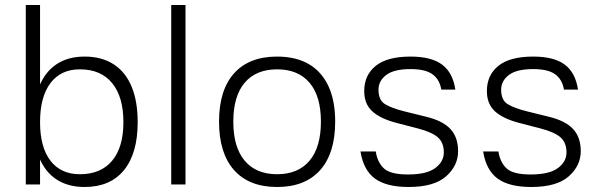

<svg xmlns="http://www.w3.org/2000/svg" viewBox="-20 -737 2390 767"><path d="M140 -717V0H83V-717ZM318 10Q252 10 206 -20Q160 -50 136.5 -108Q113 -166 113 -249Q113 -333 136.5 -391.5Q160 -450 206 -480.5Q252 -511 318 -511Q386 -511 433.5 -480.5Q481 -450 505.5 -391.5Q530 -333 530 -249Q530 -124 475 -57Q420 10 318 10ZM299 -41Q383 -41 428 -95Q473 -149 473 -249Q473 -350 428 -405Q383 -460 299 -460Q223 -460 181.5 -405Q140 -350 140 -249Q140 -149 181.5 -95Q223 -41 299 -41Z M721 0H664V-717H721Z M1087 10Q975 10 915 -57.5Q855 -125 855 -251Q855 -377 915 -444Q975 -511 1087 -511Q1162 -511 1213.5 -481Q1265 -451 1292 -393Q1319 -335 1319 -251Q1319 -125 1259 -57.5Q1199 10 1087 10ZM1087 -41Q1171 -41 1216.5 -95Q1262 -149 1262 -251Q1262 -353 1216.5 -406.5Q1171 -460 1087 -460Q1003 -460 957.5 -406.5Q912 -353 912 -251Q912 -149 957.5 -95Q1003 -41 1087 -41Z M1743 -379Q1736 -420 1707.5 -440.5Q1679 -461 1620 -461Q1554 -461 1523 -437.5Q1492 -414 1492 -379Q1492 -337 1518 -321Q1544 -305 1596 -292L1681 -271Q1748 -255 1779 -222Q1810 -189 1810 -133Q1810 -75 1762 -32.5Q1714 10 1612 10Q1524 10 1478 -23.5Q1432 -57 1420 -132H1481Q1488 -88 1514 -64Q1540 -40 1610 -40Q1684 -40 1718.5 -65.5Q1753 -91 1753 -128Q1753 -167 1729.5 -188Q1706 -209 1649 -224L1564 -246Q1499 -263 1467 -292.5Q1435 -322 1435 -373Q1435 -437 1481 -474Q1527 -511 1620 -511Q1703 -511 1746 -479Q1789 -447 1799 -379Z M2233 -379Q2226 -420 2197.5 -440.5Q2169 -461 2110 -461Q2044 -461 2013 -437.5Q1982 -414 1982 -379Q1982 -337 2008 -321Q2034 -305 2086 -292L2171 -271Q2238 -255 2269 -222Q2300 -189 2300 -133Q2300 -75 2252 -32.5Q2204 10 2102 10Q2014 10 1968 -23.5Q1922 -57 1910 -132H1971Q1978 -88 2004 -64Q2030 -40 2100 -40Q2174 -40 2208.5 -65.5Q2243 -91 2243 -128Q2243 -167 2219.5 -188Q2196 -209 2139 -224L2054 -246Q1989 -263 1957 -292.5Q1925 -322 1925 -373Q1925 -437 1971 -474Q2017 -511 2110 -511Q2193 -511 2236 -479Q2279 -447 2289 -379Z"/></svg>

Font: 42dot Sans Light
Style: Regular
Weight: 300
Designer: 42dot
Version: Version 1.000